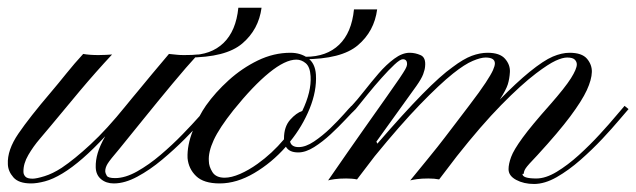

<svg xmlns="http://www.w3.org/2000/svg" viewBox="-49 -470 1634 493"><path d="M30.8 1Q-1 1 -14.6 -14.6Q-28.3 -30.3 -28.8 -48.3Q-30.8 -84.5 -1.7 -127Q27.3 -169.4 81.5 -232.9Q100.6 -255.4 121.3 -281.2Q142.1 -307.1 164.6 -331.5Q181.2 -328.6 203.6 -328.6Q210.4 -328.6 222.7 -329.1Q234.9 -329.6 238.8 -330.1Q197.3 -285.6 155.8 -236.3Q114.3 -187 81.5 -147Q70.8 -133.8 53.7 -114Q36.6 -94.2 23.7 -72Q10.7 -49.8 11.2 -28.8Q11.2 -22 16.1 -16.6Q21 -11.2 34.7 -11.2Q44.4 -11.2 65.2 -17.6Q85.9 -23.9 109.4 -39.1Q142.1 -61 183.6 -99.4Q225.1 -137.7 273.9 -198.2Q284.7 -211.4 291.5 -219.7Q298.3 -228 304.2 -234.9Q321.3 -255.9 341.3 -279.8Q361.3 -303.7 384.8 -331.5Q400.4 -330.1 406.7 -329.3Q413.1 -328.6 423.8 -328.6Q446.8 -328.6 459 -330.1Q430.2 -298.8 393.3 -254.4Q356.4 -210 320.3 -165.3Q284.2 -120.6 256.8 -86.9Q233.4 -59.6 227.3 -49.6Q221.2 -39.6 221.2 -30.3Q221.7 -24.4 225.3 -18.6Q229 -12.7 246.6 -12.7Q272.5 -12.7 303 -29.8Q333.5 -46.9 363.5 -72.5Q393.6 -98.1 419.7 -125Q445.8 -151.9 463.9 -172.4Q481.9 -192.9 487.3 -198.2L497.1 -189.9Q491.2 -183.6 472.4 -162.6Q453.6 -141.6 426.3 -114Q398.9 -86.4 367.4 -60.1Q335.9 -33.7 303.7 -16.4Q271.5 1 243.2 1Q223.6 1 210.4 -10Q197.3 -21 196.8 -40.5Q196.3 -58.1 201.9 -77.1Q207.5 -96.2 221.2 -120.1Q160.2 -54.2 111.8 -24.9Q86.9 -9.8 66.4 -4.4Q45.9 1 30.8 1ZM433.6 -322.3 439 -328.6Q492.7 -328.6 524.9 -359.6Q557.1 -390.6 563 -450.2H622.6Q615.2 -394 573 -358.2Q530.8 -322.3 433.6 -322.3Z M515.1 1Q474.1 1 454.6 -17.8Q435.1 -36.6 432.6 -64Q431.2 -97.2 446.5 -135.3Q461.9 -173.3 480 -199.2Q503.9 -232.9 538.1 -263.9Q572.3 -294.9 613 -314.7Q653.8 -334.5 696.8 -334.5Q722.7 -334.5 741.5 -321Q760.3 -307.6 762.2 -278.3Q764.6 -236.8 746.1 -191.2Q727.5 -145.5 695.8 -106.4Q699.2 -92.3 717.8 -92.3Q735.8 -92.3 757.3 -106.7Q778.8 -121.1 799.1 -140.6Q819.3 -160.2 834 -176.8Q848.6 -193.4 853.5 -198.2L864.3 -189.9Q855 -181.2 837.9 -162.8Q820.8 -144.5 800 -125.2Q779.3 -106 757.6 -92.3Q735.8 -78.6 716.8 -78.6Q693.4 -78.6 685.1 -93.3Q648.9 -52.2 603.8 -25.6Q558.6 1 515.1 1ZM527.8 -13.7Q544.9 -13.7 567.4 -23.4Q589.8 -33.2 612.3 -49.3Q649.9 -76.2 680.2 -112.3V-114.3Q680.2 -144.5 696 -162.4Q711.9 -180.2 727.1 -185.1Q751 -234.9 748.5 -274.4Q747.1 -298.3 736.1 -307.6Q725.1 -316.9 711.9 -316.9Q683.6 -316.9 642.3 -283.4Q601.1 -250 550.3 -187Q514.2 -141.6 499.8 -110.4Q485.4 -79.1 487.3 -56.2Q487.3 -43 496.3 -28.3Q505.4 -13.7 527.8 -13.7ZM730.5 -317.9 735.8 -324.2Q789.6 -324.2 821.8 -355.2Q854 -386.2 859.9 -445.8H919.4Q912.1 -389.6 869.9 -353.8Q827.6 -317.9 730.5 -317.9Z M1322.3 2.4Q1295.9 2.4 1276.4 -8.1Q1256.8 -18.6 1256.8 -35.6Q1256.8 -48.8 1263.4 -66.9Q1270 -85 1293 -116.5Q1315.9 -147.9 1363.8 -201.7Q1401.9 -245.1 1417 -269Q1432.1 -293 1432.1 -304.7Q1432.1 -311.5 1426.8 -316.9Q1421.4 -322.3 1407.2 -322.3Q1395.5 -322.3 1377.4 -314Q1359.4 -305.7 1327.6 -281.7Q1289.6 -252.9 1238 -200.4Q1186.5 -147.9 1124 -68.8L1078.6 -9.3Q1066.9 -11.7 1050.8 -11.7Q1033.7 -11.7 1021.7 -10Q1009.8 -8.3 1004.4 -6.8Q1033.2 -42 1049.1 -61.5Q1064.9 -81.1 1074.5 -93Q1084 -105 1092.8 -116.5Q1101.6 -127.9 1115.7 -146.5Q1129.9 -165 1155.8 -199.2Q1184.1 -236.3 1198 -257.6Q1211.9 -278.8 1216.8 -289.8Q1221.7 -300.8 1221.7 -307.1Q1221.7 -322.3 1197.8 -322.3Q1185.5 -322.3 1165 -313.7Q1144.5 -305.2 1114.3 -281.2Q1080.6 -254.4 1029.5 -201.7Q978.5 -148.9 913.1 -68.8L867.7 -9.3Q860.8 -10.7 853.8 -11.2Q846.7 -11.7 839.8 -11.7Q822.3 -11.7 810.3 -10Q798.3 -8.3 793.5 -6.8Q848.1 -85.9 884.8 -137.9Q921.4 -189.9 943.6 -221.2Q965.8 -252.4 976.8 -268.8Q987.8 -285.2 991.7 -292.2Q995.6 -299.3 996.1 -303.7Q997.1 -317.9 985.4 -317.9Q978.5 -317.9 963.9 -304.2Q949.2 -290.5 930.9 -270Q912.6 -249.5 895 -227.8Q877.4 -206.1 864.3 -189.9Q860.8 -188 855.5 -192.4Q852.5 -196.8 854 -198.2Q868.2 -213.4 886 -236.1Q903.8 -258.8 923.3 -281.5Q942.9 -304.2 963.4 -319.3Q983.9 -334.5 1002.9 -334.5Q1017.1 -334.5 1031 -328.4Q1044.9 -322.3 1042.5 -299.3Q1042 -291.5 1037.6 -279.5Q1033.2 -267.6 1020 -249L917.5 -106.4L919.9 -101.1Q988.3 -180.2 1035.6 -228.3Q1083 -276.4 1112.8 -297.4Q1141.1 -318.8 1162.4 -326.7Q1183.6 -334.5 1203.1 -334.5Q1234.4 -334.5 1247.8 -319.1Q1261.2 -303.7 1260.3 -285.2Q1259.3 -267.6 1254.9 -253.4Q1250.5 -239.3 1234.4 -214.4Q1276.9 -257.8 1310.5 -285.2Q1347.2 -314.9 1370.4 -324.7Q1393.6 -334.5 1413.6 -334.5Q1445.3 -334.5 1458.3 -319.1Q1471.2 -303.7 1470.7 -285.2Q1470.2 -265.6 1457.8 -238.5Q1445.3 -211.4 1415.3 -171.1Q1385.3 -130.9 1331.1 -71.8Q1305.7 -45.4 1300.8 -37.8Q1295.9 -30.3 1295.9 -23.9L1292.5 -23.4Q1292.5 -11.7 1328.1 -11.7Q1352.1 -11.7 1380.4 -28.8Q1408.7 -45.9 1437.3 -71.8Q1465.8 -97.7 1490.7 -124.8Q1515.6 -151.9 1532.7 -172.4Q1549.8 -192.9 1554.7 -198.2L1564.9 -189.9Q1559.1 -183.6 1541.3 -162.4Q1523.4 -141.1 1497.6 -113.5Q1471.7 -85.9 1441.4 -59.3Q1411.1 -32.7 1380.4 -15.1Q1349.6 2.4 1322.3 2.4Z"/></svg>

Font: Pinyon Script
Style: Regular
Weight: 400
Designer: Nicole Fally, Eben Sorkin
Foundry: Sorkin Type Co.
Version: Version 1.008; ttfautohint (v1.8.4.7-5d5b)